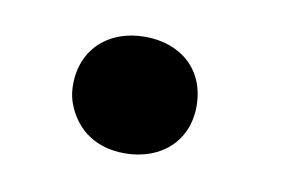

<svg xmlns="http://www.w3.org/2000/svg" viewBox="-34 -463 358 245"><g transform="rotate(10 145.0 -340.5)"><path d="M218 -340C218 -387 185 -416 138 -416C91 -416 58 -386 58 -340C58 -329 60 -320 64 -311C76 -284 100 -265 138 -265C184 -265 218 -294 218 -340Z"/></g></svg>

Font: Asimov
Style: EdgeNar
Weight: 500
Designer: Google
Version: Version 2.000980: 2014